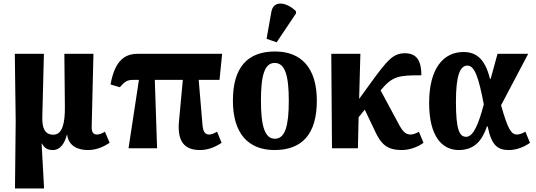

<svg xmlns="http://www.w3.org/2000/svg" viewBox="-20 -841 3038 1089"><path d="M65 228H230L216 -27H218C232 0 251 10 280 10C324 10 348 -32 359 -76H361C370 -8 429 10 478 10C528 10 566 -8 602 -31L575 -94C562 -86 545 -78 531 -78C513 -78 499 -86 500 -122L510 -536H345L348 -235C349 -144 334 -77 283 -77C234 -77 218 -114 220 -180L229 -536H64L69 -157Z M709 0H871L858 -388H1017L995 -151C985 -39 1026 10 1114 10C1150 10 1190 0 1237 -31L1211 -94C1192 -83 1179 -78 1166 -78C1141 -78 1131 -97 1128 -138L1107 -388H1225L1240 -536H764C696 -536 633 -508 607 -362L660 -346C687 -379 703 -388 736 -388H768Z M1549 -601 1659 -765V-777C1608 -828 1531 -844 1519 -773L1492 -621ZM1537 10C1695 10 1777 -82 1777 -270C1777 -458 1687 -549 1540 -549C1383 -549 1301 -458 1301 -270C1301 -82 1390 10 1537 10ZM1539 -54C1481 -54 1460 -129 1460 -270C1460 -412 1480 -484 1538 -484C1597 -484 1618 -412 1618 -270C1618 -129 1598 -54 1539 -54Z M1863 0H2010L2014 -176L2049 -219L2107 -97C2142 -21 2178 10 2258 10C2312 10 2358 -13 2382 -31L2356 -94C2340 -84 2323 -78 2308 -78C2281 -78 2264 -97 2247 -127L2139 -328L2141 -331C2206 -410 2244 -414 2370 -414C2370 -493 2346 -539 2277 -539C2208 -539 2176 -498 2083 -371L2017 -280L2024 -536H1859Z M2582 10C2674 10 2716 -48 2742 -124H2746C2768 -13 2805 10 2867 10C2908 10 2953 -7 2986 -31L2960 -94C2942 -84 2926 -78 2913 -78C2880 -78 2861 -106 2822 -244L2976 -536H2802L2763 -394H2759C2730 -514 2675 -546 2609 -546C2494 -546 2414 -452 2414 -257C2414 -65 2489 10 2582 10ZM2624 -65C2586 -65 2566 -104 2566 -264C2566 -415 2590 -469 2631 -469C2672 -469 2695 -402 2724 -249C2696 -143 2666 -65 2624 -65Z"/></svg>

Font: Noto Serif Condensed ExtraBold
Style: Regular
Weight: 800
Width: 3
Designer: Monotype Design Team
Foundry: Monotype Imaging Inc.
Version: Version 2.013